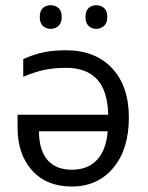

<svg xmlns="http://www.w3.org/2000/svg" viewBox="-20 -696 559 726"><path d="M229.5 -505.9Q340.3 -505.9 403.8 -438Q467.3 -370.1 467.3 -251.5Q467.3 -131.8 408.4 -61.3Q349.6 9.3 251 9.3Q156.2 9.3 101.3 -51.5Q46.4 -112.3 46.4 -214.4V-262.2H389.2Q386.7 -354.5 346.2 -397Q305.7 -439.5 230.5 -439.5Q186 -439.5 148.7 -431.9Q111.3 -424.3 67.9 -405.8V-472.7Q108.4 -490.7 145 -498.3Q181.6 -505.9 229.5 -505.9ZM251.5 -54.2Q312 -54.2 346.9 -91.6Q381.8 -128.9 387.2 -199.7H127.4Q127.4 -128.4 159.4 -91.3Q191.4 -54.2 251.5 -54.2ZM130.4 -631.8Q130.4 -655.3 142.3 -665.8Q154.3 -676.3 171.4 -676.3Q188.5 -676.3 200.9 -665.8Q213.4 -655.3 213.4 -631.8Q213.4 -608.9 200.9 -597.9Q188.5 -586.9 171.4 -586.9Q154.3 -586.9 142.3 -597.9Q130.4 -608.9 130.4 -631.8ZM303.2 -631.8Q303.2 -655.3 315.2 -665.8Q327.1 -676.3 343.8 -676.3Q360.8 -676.3 373.3 -665.8Q385.7 -655.3 385.7 -631.8Q385.7 -608.9 373.3 -597.9Q360.8 -586.9 343.8 -586.9Q327.1 -586.9 315.2 -597.9Q303.2 -608.9 303.2 -631.8Z"/></svg>

Font: Bpm'online Open Sans
Style: Regular
Weight: 400
Foundry: Ascender Corporation
Version: Version 1.10